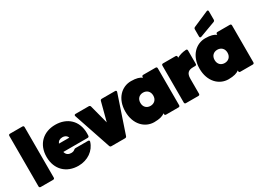

<svg xmlns="http://www.w3.org/2000/svg" viewBox="-34 -1568 3116 2309"><g transform="rotate(-30 1524.0 -413.5)"><path d="M32 -720V-20C32 -7 39 0 52 0H224C237 0 244 -7 244 -20V-720C244 -733 237 -740 224 -740H52C39 -740 32 -733 32 -720Z M646 -342H502C514 -372 540 -388 575 -388C612 -388 638 -369 646 -342ZM293 -277C293 -101 410 7 575 7C704 7 807 -68 839 -174C843 -187 836 -196 822 -196H648C638 -196 631 -192 623 -185C613 -176 598 -170 574 -170C542 -170 508 -185 498 -229H835C847 -229 855 -235 856 -248C857 -260 857 -274 857 -283C857 -455 741 -561 575 -561C410 -561 293 -453 293 -277Z M1037 -552H854C840 -552 833 -543 838 -529L1011 -16C1015 -5 1022 0 1033 0H1223C1234 0 1242 -5 1246 -16L1419 -529C1424 -543 1417 -552 1403 -552H1219C1207 -552 1199 -546 1196 -535L1128 -276L1060 -535C1057 -546 1049 -552 1037 -552Z M1626 8C1701 8 1746 -7 1774 -29V-15C1774 -6 1781 0 1794 0H1965C1978 0 1985 -7 1985 -20V-532C1985 -545 1978 -552 1965 -552H1794C1781 -552 1774 -545 1774 -532V-523C1746 -545 1701 -560 1627 -560C1497 -560 1386 -454 1386 -276C1386 -98 1497 8 1626 8ZM1595 -276C1595 -335 1634 -368 1684 -368C1734 -368 1774 -335 1774 -276C1774 -217 1734 -184 1684 -184C1634 -184 1595 -217 1595 -276Z M2049 -532V-20C2049 -7 2056 0 2069 0H2241C2254 0 2261 -7 2261 -20V-226C2261 -307 2296 -331 2361 -331H2387C2400 -331 2407 -338 2407 -351V-536C2407 -549 2400 -556 2387 -555C2339 -552 2296 -539 2261 -520V-536C2261 -546 2254 -552 2241 -552H2069C2056 -552 2049 -545 2049 -532Z M2657 8C2732 8 2777 -7 2805 -29V-15C2805 -6 2812 0 2825 0H2996C3009 0 3016 -7 3016 -20V-532C3016 -545 3009 -552 2996 -552H2825C2812 -552 2805 -545 2805 -532V-523C2777 -545 2732 -560 2658 -560C2528 -560 2417 -454 2417 -276C2417 -98 2528 8 2657 8ZM2628 -599 2844 -679C2854 -683 2860 -691 2860 -702V-818C2860 -833 2851 -839 2837 -833L2620 -739C2610 -734 2605 -726 2605 -715V-615C2605 -601 2614 -594 2628 -599ZM2626 -276C2626 -335 2665 -368 2715 -368C2765 -368 2805 -335 2805 -276C2805 -217 2765 -184 2715 -184C2665 -184 2626 -217 2626 -276Z"/></g></svg>

Font: Malmofest Black-Rounded
Style: Regular
Weight: 800
Designer: Jonny Pinhorn (Poppins), Kolossal
Version: Version 1.004;Glyphs 3.1.2 (3151)